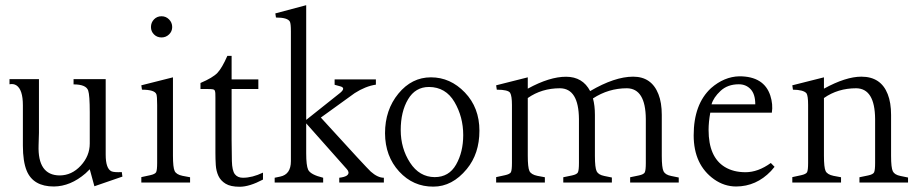

<svg xmlns="http://www.w3.org/2000/svg" viewBox="-20 -693 3496 729"><path d="M16.1 -373V-392.6H127.9V-188.5Q127.9 -181.6 126.5 -141.6Q122.6 -27.8 206.1 -26.9Q252.4 -26.9 286.6 -64Q320.8 -101.1 320.8 -147.9V-266.6Q320.8 -331.5 314.9 -349.1Q307.1 -372.6 259.3 -372.6V-392.6H381.3V-106Q381.3 -52.7 403.3 -42.5Q413.6 -38.1 442.4 -39.6L444.8 -22.5L338.4 14.2L320.8 -50.3L304.7 -34.7Q247.6 14.6 184.6 15.1Q106.4 15.1 81.5 -44.4Q66.9 -79.6 66.9 -140.1V-293Q66.9 -353 42 -369.1Q30.8 -376 16.1 -373Z M636.7 -399.4V-102.1Q636.7 -57.1 643.1 -43.7Q649.4 -30.3 672.9 -25.4L701.7 -20V0H516.6V-20.5L550.3 -27.8Q568.4 -31.7 572.8 -39.1Q576.7 -47.4 576.7 -74.7V-294.4Q576.7 -328.1 573.7 -335.4Q566.9 -352.5 519 -352.5L516.6 -369.1ZM553.2 -590.3Q553.2 -607.4 564.7 -619.4Q576.2 -631.3 593.3 -631.3Q609.9 -631.3 621.8 -619.4Q633.8 -607.4 633.8 -590.3Q633.8 -573.7 621.8 -562.3Q609.9 -550.8 593.3 -550.8Q576.2 -550.8 564.7 -562.3Q553.2 -573.7 553.2 -590.3Z M960.9 -355H859.4V-160.6Q859.4 -118.7 860.4 -81.8Q861.3 -44.9 871.8 -31.5Q882.3 -18.1 902.3 -18.1Q938 -18.1 978.5 -37.6V-11.2Q926.8 16.1 890.1 16.1Q855.5 16.1 836.7 4.6Q817.9 -6.8 809.3 -25.1Q800.8 -43.5 799.3 -66.4Q797.9 -89.4 797.9 -112.3V-321.8Q797.9 -332.5 797.6 -338.4Q797.4 -344.2 795.7 -348.6Q793.9 -353 787.6 -354Q781.2 -355 768.6 -355H741.2V-377.9Q788.1 -397.9 805.7 -416.5Q823.2 -435.1 843.3 -481H859.4V-391.6H960.9Z M1142.6 -673.3V-237.8L1272 -340.8Q1293.9 -359.4 1272 -365.2L1250.5 -371.1V-391.6H1407.2V-371.6Q1367.7 -365.7 1326.7 -339.4L1198.2 -246.6L1335.9 -96.2Q1378.9 -49.8 1387.7 -41.5Q1414.1 -18.1 1437.5 -18.1V0H1268.1V-18.1Q1305.2 -22.5 1303.2 -39.1Q1302.2 -44.9 1296.9 -50.8L1142.6 -224.6V-110.8Q1142.6 -64.9 1149.9 -48.8Q1158.7 -29.8 1207 -18.1V0H1022.9V-18.1Q1025.9 -19 1043.9 -22.5Q1084.5 -30.8 1084.5 -81.1V-573.7Q1084.5 -603.5 1080.6 -610.8Q1072.3 -626.5 1027.8 -626.5L1025.4 -642.1Z M1441.9 -187Q1441.9 -275.9 1492.7 -337.6Q1543.5 -399.4 1616.2 -399.4Q1689.9 -399.4 1745.1 -341.8Q1800.3 -284.2 1800.3 -196.8Q1800.3 -109.4 1752.4 -51.3Q1697.3 15.6 1625.5 15.6Q1548.8 16.1 1495.6 -41.7Q1442.4 -99.6 1441.9 -187ZM1608.9 -362.8Q1557.1 -362.8 1529.3 -315.9Q1501.5 -269 1501.5 -199.2Q1501.5 -129.9 1536.9 -75.4Q1572.3 -21 1630.4 -20.5Q1684.6 -20.5 1711.7 -68.1Q1738.8 -115.7 1738.8 -180.2Q1738.8 -249 1705.6 -305.7Q1672.4 -362.3 1608.9 -362.8Z M2106.4 -357.9Q2036.6 -357.9 1983.9 -320.8V-102.1Q1983.9 -57.1 1990.2 -43.7Q1996.6 -30.3 2020 -25.4L2048.8 -20V0H1863.8V-20.5L1897.5 -27.8Q1915.5 -31.7 1919.9 -39.1Q1923.8 -47.4 1923.8 -74.7V-294.4Q1923.8 -328.6 1917 -340.3Q1909.7 -352.5 1866.2 -352.5L1863.8 -369.1L1983.9 -399.4V-356.4Q2066.9 -401.9 2129.6 -401.6Q2192.4 -401.4 2220.7 -347.2Q2314 -401.9 2384 -401.9Q2454.1 -401.9 2480 -335.4Q2492.7 -303.2 2492.7 -256.8V-101.1Q2492.7 -56.2 2499.3 -42.7Q2505.9 -29.3 2528.3 -24.9L2557.1 -19V0H2372.6V-20L2405.8 -26.9Q2424.3 -30.8 2428.2 -38.6Q2432.1 -46.9 2432.1 -74.2V-241.2Q2431.2 -356.9 2360.4 -357.9Q2290.5 -357.9 2231.4 -319.3Q2238.8 -292.5 2238.8 -256.8V-101.1Q2238.8 -56.2 2245.4 -42.7Q2252 -29.3 2274.4 -24.9L2303.2 -19V0H2118.7V-20L2151.9 -26.9Q2170.4 -30.8 2174.3 -38.6Q2178.2 -46.9 2178.2 -74.2V-241.2Q2177.2 -356.9 2106.4 -357.9Z M2787.1 -403.3Q2880.9 -403.3 2904.8 -330.1Q2915.5 -296.9 2910.6 -265.1H2676.8Q2670.4 -230 2670.4 -199.7Q2670.4 -96.7 2731.9 -59.1Q2764.6 -39.1 2810.5 -39.1Q2858.4 -39.1 2906.7 -74.2L2920.9 -59.6L2907.2 -43.5Q2851.6 14.6 2775.4 15.1Q2730 15.1 2691.4 -12.2Q2613.8 -67.4 2613.8 -179.2Q2613.8 -297.4 2679.7 -358.4Q2729.5 -401.9 2787.1 -403.3ZM2681.6 -296.9H2847.7Q2847.7 -335.4 2830.1 -354.2Q2812.5 -373 2785.2 -373Q2742.7 -373 2715.8 -347.9Q2689 -322.8 2681.6 -296.9Z M3231 -357.9Q3161.1 -357.9 3108.4 -320.8V-102.1Q3108.4 -57.1 3114.7 -43.7Q3121.1 -30.3 3144.5 -25.4L3173.3 -20V0H2988.3V-20.5L3022 -27.8Q3040 -31.7 3044.4 -39.1Q3048.3 -47.4 3048.3 -74.7V-294.4Q3048.3 -329.6 3042 -338.9Q3030.3 -352.1 2990.7 -352.5L2988.3 -369.1L3108.4 -399.4V-356.4Q3191.4 -401.9 3250.5 -401.9Q3324.7 -401.9 3350.6 -335.4Q3363.3 -303.2 3363.3 -256.8V-101.1Q3363.3 -56.2 3369.9 -42.7Q3376.5 -29.3 3398.9 -24.9L3427.7 -19V0H3243.2V-20L3276.4 -26.9Q3294.9 -30.8 3298.8 -38.6Q3302.7 -46.9 3302.7 -74.2V-241.2Q3301.8 -356.9 3231 -357.9Z"/></svg>

Font: Lancelot
Style: Regular
Weight: 400
Designer: Marion Kadi
Foundry: Marion Kadi, Anton Koovit
Version: 1.004